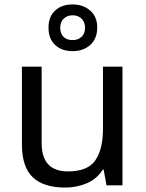

<svg xmlns="http://www.w3.org/2000/svg" viewBox="-20 -837 658 867"><path d="M533 -536V0H461L448 -71H444Q418 -29 372 -9.5Q326 10 274 10Q177 10 128 -36.5Q79 -83 79 -185V-536H168V-191Q168 -63 287 -63Q376 -63 410.5 -113Q445 -163 445 -257V-536ZM308 -606Q259 -606 229 -634Q199 -662 199 -712Q199 -762 229 -789.5Q259 -817 308 -817Q355 -817 387 -789.5Q419 -762 419 -713Q419 -662 387.5 -634Q356 -606 308 -606ZM308 -656Q333 -656 348.5 -671Q364 -686 364 -712Q364 -738 348 -753Q332 -768 308 -768Q284 -768 268 -753Q252 -738 252 -712Q252 -686 266.5 -671Q281 -656 308 -656Z"/></svg>

Font: Noto Sans Tifinagh Rhissa Ixa
Style: Regular
Weight: 400
Designer: JamraPatel
Foundry: JamraPatel LLC
Version: Version 2.006; ttfautohint (v1.8.4.7-5d5b)